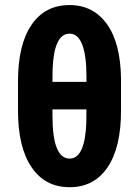

<svg xmlns="http://www.w3.org/2000/svg" viewBox="-20 -741 558 770"><path d="M190.4 -412.6H326.7V-435.5Q326.7 -518.1 309.8 -562Q293 -606 258.8 -606Q196.3 -606 190.9 -461.9ZM326.7 -302.2H190.4V-277.3Q190.4 -105 259.3 -105Q320.8 -105 326.2 -249ZM465.3 -296.4Q465.3 -149.9 411.4 -70.1Q357.4 9.8 259.3 9.8Q160.6 9.8 106.4 -70.6Q52.2 -150.9 52.2 -296.4V-415.5Q52.2 -562 106.4 -641.4Q160.6 -720.7 258.8 -720.7Q354 -720.7 408.7 -644.5Q463.4 -568.4 465.3 -426.3Z"/></svg>

Font: MAUL Condensed Bold
Style: Condensed Bold
Weight: 700
Designer: MAUL
Version: Version 1.0; 2020; ttfautohint (v1.8.3)